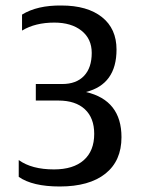

<svg xmlns="http://www.w3.org/2000/svg" viewBox="-20 -675 514 697"><path d="M48 -33V-94Q95 -60 176 -60Q246 -60 284 -93.5Q322 -127 322 -189Q322 -247 288 -278.5Q254 -310 192 -310H110V-370H206Q257 -370 285 -399.5Q313 -429 313 -483Q313 -534 276 -563.5Q239 -593 177 -593Q108 -593 60 -564V-622Q115 -656 203 -655Q297 -655 350 -613Q403 -571 403 -495Q403 -369 292 -341Q421 -311 421 -177Q421 -91 362.5 -44.5Q304 2 197 2Q98 2 48 -33Z"/></svg>

Font: RIT Lekha
Style: Regular
Weight: 400
Designer: Rahul Radhakrishnan
Version: 1.0